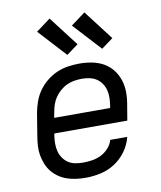

<svg xmlns="http://www.w3.org/2000/svg" viewBox="-87 -845 773 923"><g transform="rotate(-10 300.0 -384.0)"><path d="M257 8Q233 8 210 5Q187 2 165.5 -5.5Q144 -13 126 -25.5Q108 -38 94 -55Q80 -72 71.5 -93Q63 -114 59 -136.5Q55 -159 56.5 -182.5Q58 -206 62 -230L80 -340Q85 -367 94.5 -394Q104 -421 121 -445Q138 -469 161.5 -488Q185 -507 212 -518.5Q239 -530 267 -534Q295 -538 322 -538Q353 -538 383.5 -532Q414 -526 439.5 -511.5Q465 -497 483 -473.5Q501 -450 510 -422Q519 -394 519 -362.5Q519 -331 513 -300L501 -228H145L143 -218Q140 -198 140 -178.5Q140 -159 144.5 -141.5Q149 -124 159.5 -108.5Q170 -93 185 -83Q200 -73 219 -69.5Q238 -66 257 -66Q279 -66 301.5 -69.5Q324 -73 344.5 -83Q365 -93 381.5 -111Q398 -129 404 -151H487Q478 -114 455 -82Q432 -50 399.5 -29Q367 -8 330 0Q293 8 257 8ZM157 -302H430L432 -312Q435 -331 435.5 -350.5Q436 -370 431.5 -388Q427 -406 417 -421Q407 -436 392 -446Q377 -456 358.5 -460Q340 -464 321 -464Q302 -464 283.5 -461Q265 -458 247.5 -450Q230 -442 214.5 -428.5Q199 -415 188 -399Q177 -383 171 -364.5Q165 -346 162 -328ZM442 -589 318 -724 388 -776 499 -631ZM272 -589 148 -724 218 -776 329 -631Z"/></g></svg>

Font: Iosevka Curly Extended Oblique
Style: Regular
Weight: 400
Width: 7
Italic angle: -9°
Monospace: yes
Designer: Belleve Invis
Foundry: Belleve Invis
Version: Version 11.1.0; ttfautohint (v1.8.3)